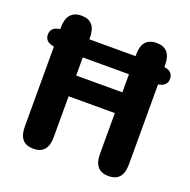

<svg xmlns="http://www.w3.org/2000/svg" viewBox="-115 -736 849 857"><g transform="rotate(20 309.5 -308.0)"><path d="M17.5 -493.5Q17.5 -514.5 33 -525.5Q48.5 -536.5 87.5 -536.5H528.5Q567.5 -536.5 582.8 -525.5Q598 -514.5 598 -493.5Q598 -473 582.8 -461.8Q567.5 -450.5 528.5 -450.5H87.5Q48.5 -450.5 33 -461.8Q17.5 -473 17.5 -493.5ZM418.5 -544.5Q418.5 -624 487.5 -624Q556 -624 556 -544.5V-71.5Q556 8 487.5 8Q418.5 8 418.5 -71.5V-266H199V-71.5Q199 8 130.5 8Q61.5 8 61.5 -71.5V-544.5Q61.5 -583 79.2 -603.5Q97 -624 130.5 -624Q199 -624 199 -544.5V-364.5H418.5Z"/></g></svg>

Font: Sono ExtraLight Monospace SemiBold
Style: Regular
Weight: 600
Version: Version 2.112